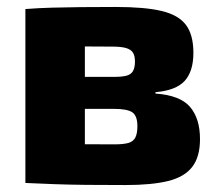

<svg xmlns="http://www.w3.org/2000/svg" viewBox="-20 -523 624 552"><path d="M312 -503Q396 -503 444.5 -491.5Q493 -480 514.5 -451.5Q536 -423 536 -371Q536 -318 511 -290.5Q486 -263 427 -258V-254Q498 -249 526.5 -215.5Q555 -182 555 -123Q555 -72 532.5 -43Q510 -14 463 -2.5Q416 9 341 9Q277 9 228 8.5Q179 8 137.5 6.5Q96 5 53 3L67 -110Q90 -109 155.5 -108.5Q221 -108 310 -108Q335 -108 349 -112Q363 -116 369 -127.5Q375 -139 375 -160Q375 -190 360.5 -200Q346 -210 308 -210H66V-302H308Q331 -302 344 -305.5Q357 -309 362.5 -319Q368 -329 368 -346Q368 -363 362 -372Q356 -381 342 -385Q328 -389 303 -389Q249 -389 208 -389.5Q167 -390 133 -389.5Q99 -389 67 -387L53 -497Q92 -500 129.5 -501Q167 -502 211 -502.5Q255 -503 312 -503ZM224 -497V3H53V-497Z"/></svg>

Font: Exo 2 ExtraBold
Style: Regular
Weight: 800
Designer: Natanael Gama
Foundry: Natanael Gama
Version: Version 2.010